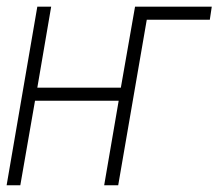

<svg xmlns="http://www.w3.org/2000/svg" viewBox="-24 -548 647 568"><path d="M86.4 -288.6 127.4 -528.3H86.4L-4.4 0H36.1L79.6 -250H327.1L284.2 0H325.7L410.2 -489.7H596.7L602.5 -528.3H375.5L333.5 -288.6Z"/></svg>

Font: Roboto Mono ExtraLight
Style: Italic
Weight: 250
Italic angle: -10°
Monospace: yes
Designer: Google
Version: Version 3.000